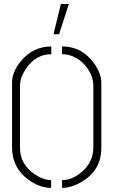

<svg xmlns="http://www.w3.org/2000/svg" viewBox="-20 -916 556 941"><path d="M242.2 -748 278.3 -896.5H317.4L269.5 -748ZM39.1 -190.4V-511.7Q39.1 -563.5 83 -617.2Q141.6 -687.5 231.4 -688.5V-650.4Q155.3 -650.4 106.4 -578.1Q78.1 -535.2 78.1 -496.1V-190.4Q78.1 -111.3 150.4 -61.5Q193.4 -33.2 230.5 -33.2V4.9Q174.8 4.9 119.1 -35.2Q40 -93.8 39.1 -190.4ZM284.2 4.9V-33.2Q335 -33.2 382.8 -75.2Q436.5 -123 437.5 -190.4V-496.1Q437.5 -551.8 392.6 -600.6Q346.7 -649.4 284.2 -650.4V-688.5Q382.8 -688.5 442.4 -603.5Q476.6 -554.7 476.6 -511.7V-190.4Q476.6 -82 379.9 -24.4Q329.1 4.9 284.2 4.9Z"/></svg>

Font: Post No Bills Colombo Light
Style: Regular
Weight: 300
Designer: Kosala Senevirathne, Siva Puranthara, Lasantha Premarathna, Tharique Azeez
Foundry: Mooniak
Version: Version 1.220 ; ttfautohint (v1.6)